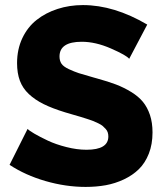

<svg xmlns="http://www.w3.org/2000/svg" viewBox="-20 -736 655 764"><path d="M494.1 -502Q482.9 -516.1 421.6 -543Q360.4 -569.8 305.2 -569.8Q216.8 -569.8 216.8 -511.2Q216.8 -494.6 224.4 -482.9Q231.9 -471.2 253.9 -460.9Q275.9 -450.7 293.9 -444.8Q312 -439 354 -427.2Q362.3 -424.8 366.2 -423.8Q410.6 -411.6 441.9 -399.7Q473.1 -387.7 502.2 -369.9Q531.2 -352.1 548.8 -330.6Q566.4 -309.1 576.7 -278.6Q586.9 -248 586.9 -209Q586.9 -162.1 572.3 -124.8Q557.6 -87.4 532.7 -63Q507.8 -38.6 473.1 -22.2Q438.5 -5.9 400.9 1Q363.3 7.8 320.8 7.8Q241.7 7.8 160.9 -15.6Q80.1 -39.1 18.1 -80.1L89.8 -223.1Q95.2 -216.8 116.9 -204.1Q138.7 -191.4 170.2 -176.5Q201.7 -161.6 243.9 -150.9Q286.1 -140.1 324.2 -140.1Q411.1 -140.1 411.1 -192.9Q411.1 -201.7 408.7 -209.2Q406.2 -216.8 400.4 -223.1Q394.5 -229.5 388.7 -234.6Q382.8 -239.7 371.6 -245.1Q360.4 -250.5 351.6 -254.2Q342.8 -257.8 327.1 -262.7Q311.5 -267.6 300.8 -271Q290 -274.4 270.5 -279.8Q251 -285.2 238.8 -289.1Q188 -304.7 153.6 -321.8Q119.1 -338.9 94.7 -361.8Q70.3 -384.8 59.1 -414.8Q47.9 -444.8 47.9 -484.9Q47.9 -539.6 68.8 -584Q89.8 -628.4 125.7 -656.7Q161.6 -685.1 209 -700.4Q256.3 -715.8 310.1 -715.8Q434.1 -715.8 565.9 -638.2Z"/></svg>

Font: Raleway-v4020 ExtraBold
Style: Regular
Weight: 800
Designer: Matt McInerney, Pablo Impallari, Rodrigo Fuenzalida
Foundry: Matt McInerney, Pablo Impallari, Rodrigo Fuenzalida
Version: Version 4.020;PS 004.020;hotconv 1.0.88;makeotf.lib2.5.64775